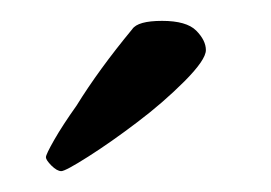

<svg xmlns="http://www.w3.org/2000/svg" viewBox="-20 -624 260 184"><path d="M53.3 -522.7Q74.7 -557.3 106.7 -596Q112 -604 135.3 -604Q158.7 -604 168 -594.7Q177.3 -585.3 177.3 -576Q177.3 -566.7 156.7 -546Q136 -525.3 111.3 -506.7Q86.7 -488 64.7 -474Q42.7 -460 38.7 -460Q34.7 -460 29.3 -465.3Q24 -470.7 24 -473.3Q24 -476 32 -490Q40 -504 53.3 -522.7Z"/></svg>

Font: Ramaraja
Style: Regular
Weight: 400
Designer: Appaji Ambarisha Darbha
Foundry: Andhrapradesh Society for Knowledge Networks
Version: Version 1.0.4; ttfautohint (v1.2.25-373a) -l 7 -r 28 -G 50 -